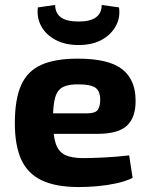

<svg xmlns="http://www.w3.org/2000/svg" viewBox="-20 -744 604 776"><path d="M294 -507Q419 -507 473.5 -464.5Q528 -422 528 -338Q529 -271 494 -237Q459 -203 373 -203H97V-286H333Q366 -286 375.5 -300.5Q385 -315 385 -341Q385 -376 365.5 -389.5Q346 -403 299 -403Q258 -404 235 -392.5Q212 -381 203 -350Q194 -319 194 -260Q194 -198 205 -164.5Q216 -131 242.5 -118Q269 -105 316 -105Q350 -105 400.5 -107.5Q451 -110 502 -116L516 -25Q487 -11 450 -3Q413 5 374 8.5Q335 12 299 12Q205 12 148 -15.5Q91 -43 65.5 -100Q40 -157 40 -246Q40 -343 65.5 -400Q91 -457 147 -482Q203 -507 294 -507ZM391 -724 461 -714Q467 -673 448 -638.5Q429 -604 391 -583Q353 -562 297 -562Q243 -562 204 -583Q165 -604 146.5 -638.5Q128 -673 133 -714L203 -724Q203 -691 226 -674Q249 -657 298 -657Q345 -657 368 -674Q391 -691 391 -724Z"/></svg>

Font: Exo 2
Style: Bold
Weight: 700
Designer: Natanael Gama
Foundry: Natanael Gama
Version: Version 2.010